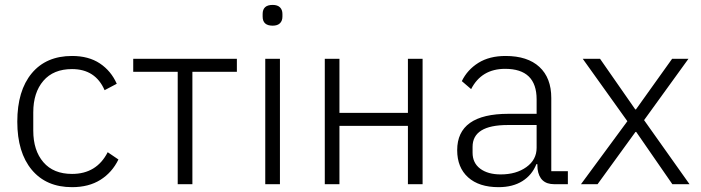

<svg xmlns="http://www.w3.org/2000/svg" viewBox="-20 -754 2868 786"><path d="M274.9 12.2Q169.4 12.2 110.1 -58.8Q50.8 -129.9 50.8 -255.9Q50.8 -382.8 109.9 -453.9Q168.9 -524.9 274.9 -524.9Q342.8 -524.9 388.7 -494.4Q434.6 -463.9 458 -411.1L408.2 -384.8Q370.6 -471.2 274.9 -471.2Q198.7 -471.2 157.5 -423.1Q116.2 -375 116.2 -293.9V-219.2Q116.2 -138.2 157.5 -90.1Q198.7 -42 274.9 -42Q375.5 -42 420.9 -130.9L464.8 -101.1Q439 -47.9 391.1 -17.8Q343.3 12.2 274.9 12.2Z M707.5 0V-460H525.4V-513.2H949.7V-460H767.6V0Z M1096.2 -648.9Q1055.2 -648.9 1055.2 -686V-696.8Q1055.2 -733.9 1096.2 -733.9Q1116.2 -733.9 1126.2 -723.9Q1136.2 -713.9 1136.2 -696.8V-686Q1136.2 -668.9 1126.2 -658.9Q1116.2 -648.9 1096.2 -648.9ZM1065.9 0V-513.2H1126V0Z M1309.6 0V-513.2H1369.6V-292H1649.9V-513.2H1710V0H1649.9V-238.8H1369.6V0Z M2021 12.2Q1940.9 12.2 1896.2 -28.1Q1851.6 -68.4 1851.6 -139.2Q1851.6 -288.1 2061.5 -288.1H2176.8V-347.2Q2176.8 -472.2 2047.9 -472.2Q1951.2 -472.2 1908.7 -389.2L1870.6 -421.9Q1893.1 -468.3 1938.2 -496.6Q1983.4 -524.9 2049.8 -524.9Q2139.6 -524.9 2188.2 -480Q2236.8 -435.1 2236.8 -353V-53.2H2304.7V0H2248.5Q2189 0 2180.7 -62L2179.7 -82H2175.8Q2158.2 -37.6 2118.7 -12.7Q2079.1 12.2 2021 12.2ZM2029.8 -40Q2093.3 -40 2135 -70.1Q2176.8 -100.1 2176.8 -148.9V-242.2H2058.6Q1914.6 -242.2 1914.6 -152.8V-128.9Q1914.6 -86.9 1945.8 -63.5Q1977.1 -40 2029.8 -40Z M2358.4 0 2548.3 -257.8 2365.7 -513.2H2436.5L2580.6 -306.2H2583.5L2731.4 -513.2H2798.3L2616.7 -262.2L2802.7 0H2732.4L2584.5 -213.9H2581.5L2426.3 0Z"/></svg>

Font: Anuphan Light
Style: Regular
Weight: 300
Designer: Mike Abbink, Paul van der Laan, Pieter van Rosmalen, Mint Tantisuwanna
Foundry: Bold Monday; Cadson Demak
Version: Version 3.002;hotconv 1.0.109;makeotfexe 2.5.65596